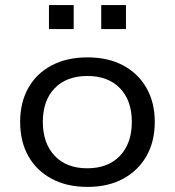

<svg xmlns="http://www.w3.org/2000/svg" viewBox="-20 -724 685 753"><path d="M323 9Q242 9 182.5 -23Q123 -55 91 -112Q59 -169 59 -246Q59 -322 91 -379Q123 -436 182.5 -467.5Q242 -499 323 -499Q404 -499 463 -467.5Q522 -436 554.5 -379Q587 -322 587 -246Q587 -169 554.5 -112Q522 -55 463 -23Q404 9 323 9ZM322 -64Q404 -64 450.5 -113Q497 -162 497 -246Q497 -330 450.5 -378Q404 -426 323 -426Q241 -426 194.5 -378Q148 -330 148 -246Q148 -162 194.5 -113Q241 -64 322 -64ZM377 -610V-704H474V-610ZM172 -610V-704H269V-610Z"/></svg>

Font: Nunito Sans 10pt SemiExpanded
Style: Regular
Weight: 400
Width: 6
Designer: Vernon Adams
Foundry: Vernon Adams
Version: Version 3.101;gftools[0.9.27]